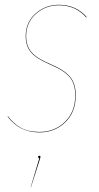

<svg xmlns="http://www.w3.org/2000/svg" viewBox="-20 -547 416 806"><path d="M227.1 -526.9Q299.3 -526.9 344.2 -475.1L341.8 -474.1Q297.4 -524.9 227.1 -524.9Q171.4 -524.9 130.6 -488.8Q89.8 -452.6 89.8 -395Q89.8 -354 112.5 -327.6Q135.3 -301.3 193.8 -276.9Q251.5 -252.4 274.7 -223.9Q297.9 -195.3 297.9 -147Q297.9 -75.7 253.7 -33.4Q209.5 8.8 146 8.8Q62 8.8 12.2 -57.1L13.2 -59.1Q37.1 -27.3 68.4 -10.3Q99.6 6.8 146 6.8Q208.5 6.8 252.2 -34.9Q295.9 -76.7 295.9 -147Q295.9 -194.8 273.2 -222.7Q250.5 -250.5 192.9 -274.9Q133.3 -300.3 110.6 -326.7Q87.9 -353 87.9 -395Q87.9 -453.6 129.4 -490.2Q170.9 -526.9 227.1 -526.9ZM149.9 111.8Q149.9 114.3 147.9 120.1L109.9 238.8H108.9L145 117.2Q140.1 117.2 140.1 111.8Q140.1 106.9 145 106.9Q149.9 106.9 149.9 111.8Z"/></svg>

Font: Fira Sans Compressed Two
Style: Italic
Weight: 100
Width: 3
Italic angle: -8°
Designer: Carrois Corporate & Edenspiekermann AG
Foundry: Carrois Corporate GbR & Edenspiekermann AG
Version: Version 4.203;PS 004.203;hotconv 1.0.88;makeotf.lib2.5.64775